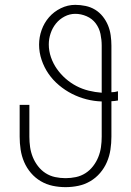

<svg xmlns="http://www.w3.org/2000/svg" viewBox="-20 -763 540 791"><path d="M250 8Q223 8 197 2.5Q171 -3 148 -16.5Q125 -30 107.5 -50.5Q90 -71 79.5 -95.5Q69 -120 65 -146.5Q61 -173 61 -200V-331H101V-200Q101 -178 104 -157Q107 -136 115 -116Q123 -96 136.5 -78.5Q150 -61 168 -49.5Q186 -38 207 -33.5Q228 -29 250 -29Q272 -29 293 -33.5Q314 -38 332 -49.5Q350 -61 363.5 -78.5Q377 -96 385 -116Q393 -136 396 -157Q399 -178 399 -200V-345Q367 -346 336 -354Q305 -362 276.5 -376.5Q248 -391 223 -412Q198 -433 180 -459Q162 -485 151.5 -516Q141 -547 141 -579Q141 -610 151.5 -639.5Q162 -669 182 -692Q202 -715 230.5 -729Q259 -743 290 -743Q311 -743 332.5 -738.5Q354 -734 372 -723Q390 -712 403.5 -695Q417 -678 425 -658.5Q433 -639 436 -617.5Q439 -596 439 -575V-383Q446 -383 452.5 -384Q459 -385 466 -387V-349Q459 -348 452.5 -347Q446 -346 439 -346V-200Q439 -173 435 -146.5Q431 -120 420.5 -95.5Q410 -71 392.5 -50.5Q375 -30 352 -16.5Q329 -3 303 2.5Q277 8 250 8ZM399 -381V-575Q399 -599 394 -623Q389 -647 374.5 -666.5Q360 -686 337 -696Q314 -706 290 -706Q267 -706 246 -695Q225 -684 210.5 -666Q196 -648 188.5 -625.5Q181 -603 181 -580Q181 -553 190 -527Q199 -501 214.5 -479Q230 -457 250.5 -439Q271 -421 295 -408.5Q319 -396 345.5 -389.5Q372 -383 399 -381Z"/></svg>

Font: Iosevka Extralight
Style: Regular
Weight: 200
Monospace: yes
Designer: Belleve Invis
Foundry: Belleve Invis
Version: Version 32.0.1; ttfautohint (v1.8.4)